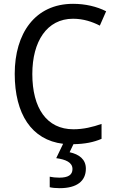

<svg xmlns="http://www.w3.org/2000/svg" viewBox="-20 -744 604 1004"><path d="M429 138C429 89 394 63 344 52L364 10C424 9 469 0 511 -18V-96C465 -80 417 -68 364 -68C224 -68 149 -179 149 -357C149 -527 225 -646 362 -646C416 -646 463 -630 502 -610L535 -685C486 -710 426 -724 362 -724C163 -724 57 -569 57 -358C57 -148 145 -12 310 8L274 83C324 90 359 105 359 140C359 171 336 185 290 185C272 185 253 183 240 180V235C252 238 271 240 292 240C382 240 429 203 429 138Z"/></svg>

Font: Noto Sans Khmer UI SemiCondensed
Style: Regular
Weight: 400
Width: 4
Designer: Danh Hong and the Monotype Design Team
Foundry: Monotype Imaging Inc.
Version: Version 2.002